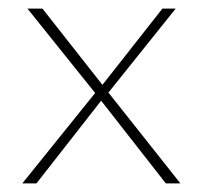

<svg xmlns="http://www.w3.org/2000/svg" viewBox="-20 -428 473 448"><path d="M32 0 202 -211 44 -408H79L219 -230L359 -408H390L233 -212L401 0H367L216 -193L65 0Z"/></svg>

Font: Ysabeau Office Thin
Style: Regular
Weight: 250
Designer: Christian Thalmann (Catharsis Fonts)
Version: Version 2.001;gftools[0.9.30]; featfreeze: tnum,lnum,ss02